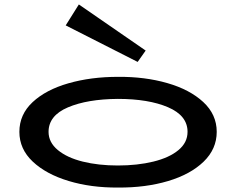

<svg xmlns="http://www.w3.org/2000/svg" viewBox="-20 -829 1061 862"><path d="M67 -237Q67 -315 126.5 -370.5Q186 -426 287 -455Q388 -484 510 -484Q630 -485 731 -456Q832 -427 892.5 -371Q953 -315 953 -237Q953 -160 894 -103Q835 -46 734 -16Q633 14 510 13Q389 14 288 -16.5Q187 -47 127 -103.5Q67 -160 67 -237ZM822 -237Q822 -310 734.5 -347.5Q647 -385 509 -385Q372 -384 285 -347Q198 -310 198 -237Q198 -190 239.5 -155.5Q281 -121 351.5 -103.5Q422 -86 509 -86Q597 -86 668.5 -103.5Q740 -121 781 -155Q822 -189 822 -237ZM334 -809 275 -715 598 -551 634 -602Z"/></svg>

Font: BioRhyme Expanded
Style: Bold
Weight: 700
Width: 7
Designer: Aoife Mooney
Foundry: Aoife Mooney Type
Version: Version 1.000